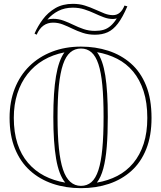

<svg xmlns="http://www.w3.org/2000/svg" viewBox="-20 -966 840 1001"><path d="M402 -723Q478 -723 544.5 -701.5Q611 -680 662 -635.5Q713 -591 741.5 -520.5Q770 -450 770 -351Q770 -258 742.5 -189Q715 -120 665 -75Q615 -30 548 -7.5Q481 15 402 15Q323 15 255 -8Q187 -31 136.5 -76.5Q86 -122 58 -191Q30 -260 30 -352Q30 -436 57 -504.5Q84 -573 133.5 -621.5Q183 -670 251.5 -696.5Q320 -723 402 -723ZM402 -713Q370 -713 346.5 -693Q323 -673 308.5 -630Q294 -587 287 -519.5Q280 -452 280 -356Q280 -262 287 -193.5Q294 -125 308.5 -82Q323 -39 346.5 -18Q370 3 402 3Q434 3 456.5 -16.5Q479 -36 493 -79Q507 -122 513.5 -190.5Q520 -259 520 -357Q520 -454 513.5 -522Q507 -590 493 -632Q479 -674 456.5 -693.5Q434 -713 402 -713ZM320 -14Q287 -54 272.5 -138.5Q258 -223 258 -356Q258 -486 272 -569Q286 -652 316 -693Q255 -681 206.5 -652.5Q158 -624 123.5 -580Q89 -536 70.5 -478.5Q52 -421 52 -352Q52 -276 71 -217.5Q90 -159 126 -117Q162 -75 211 -49.5Q260 -24 320 -14ZM485 -14Q544 -24 592 -49Q640 -74 675 -116Q710 -158 729 -216.5Q748 -275 748 -351Q748 -431 728.5 -491Q709 -551 674 -593Q639 -635 591 -659.5Q543 -684 486 -694Q516 -654 529 -572Q542 -490 542 -357Q542 -267 536.5 -200Q531 -133 518.5 -87Q506 -41 485 -14ZM475 -785Q441 -785 412 -794.5Q383 -804 357.5 -816.5Q332 -829 307.5 -838.5Q283 -848 257 -848Q228 -848 206.5 -832.5Q185 -817 171 -785L160 -791Q177 -830 203.5 -865.5Q230 -901 268.5 -923.5Q307 -946 360 -946Q394 -946 422.5 -937Q451 -928 476 -916.5Q501 -905 524 -896Q547 -887 569 -887Q589 -887 604 -899.5Q619 -912 629 -937L644 -933Q619 -875 594.5 -843Q570 -811 541.5 -798Q513 -785 475 -785ZM475 -805Q500 -805 519.5 -810.5Q539 -816 556 -830.5Q573 -845 589 -870Q585 -869 579.5 -868Q574 -867 569 -867Q545 -867 521 -876Q497 -885 472.5 -896.5Q448 -908 420 -917Q392 -926 360 -926Q317 -926 284 -909Q251 -892 227 -864Q235 -866 242.5 -867Q250 -868 257 -868Q285 -868 311 -858.5Q337 -849 362.5 -836.5Q388 -824 415.5 -814.5Q443 -805 475 -805Z"/></svg>

Font: Kalnia Glaze Thin
Style: Bold
Weight: 700
Version: Version 1.110